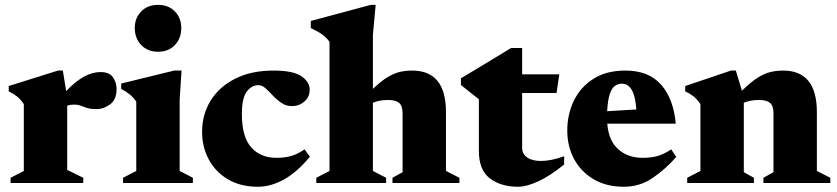

<svg xmlns="http://www.w3.org/2000/svg" viewBox="-20 -734 3358 770"><path d="M383 -445Q418.5 -445 433 -424.2Q447.5 -403.5 447.5 -376.5Q447.5 -334.5 421.5 -315.5Q395.5 -296.5 368.5 -296.5Q343 -296.5 329 -301Q315 -305.5 304 -310Q293 -314.5 276 -314.5Q261.5 -314.5 249.5 -310V-52.5L314 -21V0H22.5V-21L75.5 -48.5V-316.5Q62 -336.5 47.2 -348Q32.5 -359.5 15 -367.5V-389L212.5 -451H232L245.5 -368.5Q317 -445 383 -445Z M613.5 -526.5Q572 -526.5 546.2 -553.5Q520.5 -580.5 520.5 -621.5Q520.5 -661.5 546.2 -688Q572 -714.5 613.5 -714.5Q656 -714.5 681.5 -688Q707 -661.5 707 -621.5Q707 -580.5 681.5 -553.5Q656 -526.5 613.5 -526.5ZM708 -451 700.5 -334.5V-48.5L753.5 -21V0H473.5V-21L526.5 -48.5V-326.5Q514.5 -344 499.5 -356Q484.5 -368 466 -377.5V-399L678.5 -451Z M1077.5 -451Q1155.5 -451 1188.8 -428.2Q1222 -405.5 1222 -374.5Q1222 -345 1200.8 -326.8Q1179.5 -308.5 1150.5 -308.5Q1127.5 -308.5 1108.8 -321.2Q1090 -334 1074.5 -350.5Q1059 -367 1045 -379.8Q1031 -392.5 1016.5 -392.5Q989 -392.5 969.5 -366.5Q950 -340.5 950 -277Q950 -185 987.5 -143Q1025 -101 1088.5 -101Q1121 -101 1147 -108.2Q1173 -115.5 1201.5 -135L1223 -105.5Q1170 -42 1117.5 -13.5Q1065 15 1014.5 15Q945.5 15 895.2 -14.2Q845 -43.5 817.8 -93.5Q790.5 -143.5 790.5 -205.5Q790.5 -275 824.8 -330.5Q859 -386 923.2 -418.5Q987.5 -451 1077.5 -451Z M1528.5 0H1248.5V-21L1301.5 -48.5V-566.5Q1288.5 -584 1272.2 -595.8Q1256 -607.5 1226.5 -621.5V-650L1467 -714.5H1486.5L1475.5 -593V-377.5Q1508.5 -409 1534.8 -424.8Q1561 -440.5 1584.5 -445.8Q1608 -451 1633 -451Q1768.5 -451 1768.5 -284.5V-48.5L1822.5 -21V0H1554V-21L1594.5 -43.5V-279.5Q1594.5 -309.5 1580.8 -321.2Q1567 -333 1536.5 -333Q1501.5 -333 1475.5 -322V-48.5L1528.5 -21Z M2074 -140.5Q2074 -117 2093.8 -102.8Q2113.5 -88.5 2150 -88.5Q2190 -88.5 2242.5 -107.5V-74.5Q2187 -29 2139.2 -7Q2091.5 15 2058 15Q1989 15 1944.8 -18.5Q1900.5 -52 1900.5 -128V-336L1828.5 -393V-420Q1856 -436.5 1893.2 -458.8Q1930.5 -481 1967.2 -503.5Q2004 -526 2029.5 -541.5H2074V-436H2223L2212 -361H2074Z M2488 -451Q2582 -451 2631.8 -393.8Q2681.5 -336.5 2690 -238H2415.5Q2420.5 -170.5 2459 -135.8Q2497.5 -101 2557.5 -101Q2590 -101 2616.5 -108.2Q2643 -115.5 2672 -135L2692 -104.5Q2649 -55.5 2597.2 -20.2Q2545.5 15 2482 15Q2412 15 2361 -15Q2310 -45 2282.5 -96Q2255 -147 2255 -210.5Q2255 -275.5 2281.5 -330.2Q2308 -385 2360 -418Q2412 -451 2488 -451ZM2474 -398.5Q2459.5 -398.5 2446.8 -390Q2434 -381.5 2425.8 -357.8Q2417.5 -334 2415 -288L2532 -295Q2525 -398.5 2474 -398.5Z M3041.5 -21 3082 -43.5V-279.5Q3082 -309.5 3068.2 -321.2Q3054.5 -333 3024 -333Q2989 -333 2963 -322V-43.5L3003.5 -21V0H2736V-21L2789 -48.5V-316.5Q2775.5 -336.5 2760.8 -348Q2746 -359.5 2728 -367.5V-389L2911.5 -451H2931L2955.5 -370Q2991 -405 3018.2 -422.2Q3045.5 -439.5 3070 -445.2Q3094.5 -451 3120.5 -451Q3256 -451 3256 -284.5V-48.5L3310 -21V0H3041.5Z"/></svg>

Font: Newsreader Text ExtraBold
Style: Regular
Weight: 800
Designer: Hugues Gentile
Foundry: Production Type
Version: Version 1.001